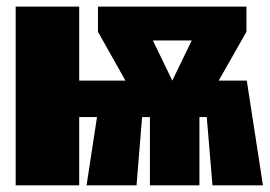

<svg xmlns="http://www.w3.org/2000/svg" viewBox="-20 -554 806 574"><path d="M717.8 -313 766.1 0H615.2L598.1 -204.1H576.2V0H428.2V-204.1H404.8L388.2 0H238.8L270 -204.1H216.8V0H26.9V-534.2H216.8V-313H355L272.9 -459V-534.2H716.8V-459L633.8 -313ZM553.2 -433.1H437L495.1 -313Z"/></svg>

Font: Fira Sans Compressed Heavy
Style: Regular
Weight: 900
Width: 1
Designer: Carrois Corporate & Edenspiekermann AG
Foundry: Carrois Corporate GbR & Edenspiekermann AG
Version: Version 4.203;PS 004.203;hotconv 1.0.88;makeotf.lib2.5.64775